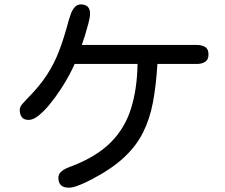

<svg xmlns="http://www.w3.org/2000/svg" viewBox="-20 -828 1040 888"><path d="M297.9 40Q250 40 250 -5.9Q250 -21.5 261.2 -32.2Q272.5 -43 287.6 -49.8Q302.7 -56.6 314.5 -60.5Q427.7 -104.5 492.7 -169.9Q557.6 -235.4 585.9 -325.7Q614.3 -416 616.2 -532.2H325.2Q317.4 -513.7 300.3 -481.4Q283.2 -449.2 259.8 -413.6Q236.3 -377.9 210.4 -346.2Q184.6 -314.5 159.2 -293.9Q133.8 -273.4 112.3 -273.4Q90.8 -273.4 81.1 -286.1Q71.3 -298.8 71.3 -319.3Q71.3 -333 82.5 -346.2Q93.8 -359.4 102.5 -368.2Q161.1 -426.8 196.3 -480.5Q231.4 -534.2 254.4 -595.2Q277.3 -656.2 297.9 -734.4Q301.8 -748 308.1 -765.1Q314.5 -782.2 325.7 -794.9Q336.9 -807.6 353.5 -807.6Q396.5 -807.6 396.5 -764.6Q396.5 -749 389.2 -720.7Q381.8 -692.4 373 -664.1Q364.3 -635.7 358.4 -620.1H890.6Q913.1 -620.1 928.7 -610.8Q944.3 -601.6 944.3 -576.2Q944.3 -551.8 928.7 -542Q913.1 -532.2 890.6 -532.2H708Q702.1 -433.6 687.5 -355.5Q672.9 -277.3 641.1 -214.4Q609.4 -151.4 552.2 -98.6Q495.1 -45.9 403.3 2Q390.6 8.8 371.6 17.6Q352.5 26.4 333 33.2Q313.5 40 297.9 40Z"/></svg>

Font: Kosugi Maru
Style: Regular
Weight: 400
Designer: MOTOYA
Version: Version 4.002